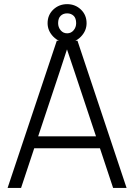

<svg xmlns="http://www.w3.org/2000/svg" viewBox="-20 -928 662 948"><path d="M17.5 0 260.5 -727H362.5L605 0H538.5L473.5 -196H149L84 0ZM273.5 -570.5 168.5 -255H454L349 -570.5L311 -683.5H310.5ZM311.5 -718Q271.5 -718 243.2 -747Q215 -776 215 -813.5Q215 -854 243.2 -880.8Q271.5 -907.5 311.5 -907.5Q351.5 -907.5 379.5 -880.8Q407.5 -854 407.5 -813.5Q407.5 -776 379.5 -747Q351.5 -718 311.5 -718ZM311.5 -763.5Q331 -763.5 343.5 -778.5Q356 -793.5 356 -813.5Q356 -838 343.5 -850Q331 -862 311.5 -862Q292 -862 279.5 -850Q267 -838 267 -813.5Q267 -793.5 279.5 -778.5Q292 -763.5 311.5 -763.5Z"/></svg>

Font: Spline Sans Light
Style: Regular
Weight: 300
Designer: Eben Sorkin, Mirko Velimirovic
Foundry: Sorkin Type
Version: Version 1.000; ttfautohint (v1.8.3)